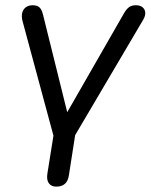

<svg xmlns="http://www.w3.org/2000/svg" viewBox="-20 -513 565 720"><path d="M191.2 186.9Q172.3 186.9 163.1 174.1Q153.9 161.2 157.8 137.4L180.4 -4.3L64.4 -434.3Q60.1 -451.4 63.2 -464.5Q66.4 -477.7 76.6 -485.5Q86.8 -493.3 102.3 -493.3Q119.3 -493.3 128.1 -485.3Q136.8 -477.2 141.7 -456.4L240.2 -59.6H213.4L445.5 -464.1Q454.7 -479.7 464.4 -486.5Q474.1 -493.3 489.7 -493.3Q505.7 -493.3 514.7 -485.7Q523.7 -478.1 524.7 -465.9Q525.6 -453.7 516.8 -438.6L261.8 -6.2L238.3 144.7Q232 186.9 191.2 186.9Z"/></svg>

Font: Nunito ExtraLight
Style: Italic
Weight: 200
Italic angle: -9°
Designer: Vernon Adams
Foundry: Vernon Adams
Version: Version 3.602